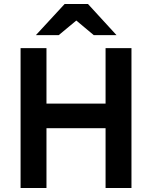

<svg xmlns="http://www.w3.org/2000/svg" viewBox="-20 -941 761 961"><path d="M83 0V-700H212.6V-422.6H508.4V-700H638V0H508.4V-299.2H212.6V0ZM159.5 -765 303.5 -921H420.3L563.3 -765H449.5L361.9 -838.2L273.7 -765Z"/></svg>

Font: Overpass
Style: Regular
Weight: 400
Designer: Delve Withrington, Dave Bailey, Thomas Jockin
Foundry: Delve Fonts LLC
Version: Version 4.000